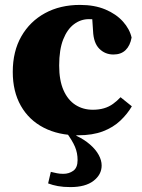

<svg xmlns="http://www.w3.org/2000/svg" viewBox="-20 -536 578 782"><path d="M267 226Q238 226 216 222Q194 218 176 211L187 164Q200 167 211.5 169.5Q223 172 238 172Q261 172 278.5 159.5Q296 147 296 116Q296 87 285.5 62Q275 37 248 0H291V17Q323 32 346.5 52.5Q370 73 382 95Q394 117 394 138Q394 175 361 200.5Q328 226 267 226ZM298 15Q218 15 158 -16Q98 -47 65 -105Q32 -163 32 -243Q32 -327 67 -388Q102 -449 163.5 -482.5Q225 -516 306 -516Q365 -516 409 -497.5Q453 -479 480.5 -448.5Q508 -418 516 -383Q510 -350 491.5 -332Q473 -314 442 -314Q408 -314 384.5 -337.5Q361 -361 359 -410L354 -485L432 -439Q411 -447 390.5 -452.5Q370 -458 342 -458Q309 -458 281.5 -437.5Q254 -417 237.5 -375.5Q221 -334 221 -269Q221 -209 238.5 -169Q256 -129 287 -109Q318 -89 358 -89Q383 -89 403.5 -95Q424 -101 440.5 -113Q457 -125 471 -140L517 -103Q499 -72 470 -44.5Q441 -17 399 -1Q357 15 298 15Z"/></svg>

Font: Source Serif 4 ExtraBold
Style: Regular
Weight: 800
Designer: Frank Grießhammer
Foundry: Adobe Systems Incorporated
Version: Version 4.004;hotconv 1.0.116;makeotfexe 2.5.65601